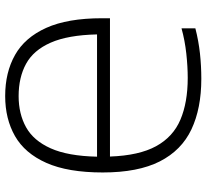

<svg xmlns="http://www.w3.org/2000/svg" viewBox="-48 -741 798 742"><g transform="rotate(90 351.0 -370.0)"><path d="M351 9Q260 9 192.5 -29Q125 -67 87.8 -149.5Q50.5 -232 50.5 -365V-396H585Q581 -508.5 545 -574.2Q509 -640 442.5 -668.2Q376 -696.5 281 -696.5Q237.5 -696.5 187 -691Q136.5 -685.5 89.5 -672.5V-726Q138 -738.5 186.8 -743.8Q235.5 -749 284.5 -749Q399 -749 480 -710.8Q561 -672.5 603.8 -588.5Q646.5 -504.5 646.5 -368Q646.5 -233.5 609.5 -150.2Q572.5 -67 506 -29Q439.5 9 351 9ZM351.5 -43Q420 -43 471.8 -71.8Q523.5 -100.5 553.2 -166.8Q583 -233 585.5 -346H113Q115.5 -233.5 144.8 -167Q174 -100.5 226.5 -71.8Q279 -43 351.5 -43Z"/></g></svg>

Font: Encode Sans Lt
Style: Regular
Weight: 300
Designer: Multiple Designers
Foundry: Impallari Type
Version: Version 3.002; ttfautohint (v1.8.3) -l 8 -r 50 -G 200 -x 14 